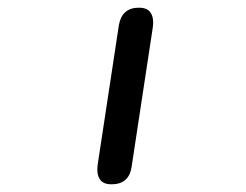

<svg xmlns="http://www.w3.org/2000/svg" viewBox="-20 -528 640 499"><path d="M322 -94 377 -456Q378 -461 378 -470Q378 -485 372 -494Q364 -508 341 -508Q297 -508 289 -463L234 -101Q233 -96 233 -87Q233 -72 239 -63Q247 -49 270 -49Q315 -49 322 -94Z"/></svg>

Font: Sangu Suruhee
Style: Regular
Weight: 400
Designer: Hasan Shazil
Foundry: Thaana Type Foundry
Version: Version 1.010